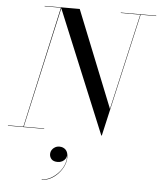

<svg xmlns="http://www.w3.org/2000/svg" viewBox="-101 -807 979 1175"><g transform="rotate(5 388.0 -219.0)"><path d="M539.5 10 225.5 -750H340.5L578 -157L713 -750H715.5L542.5 10ZM-35 0V-2.5H187.5V0ZM59 0 225 -747.5H125V-750H229L61.5 0ZM593 -747.5V-750H810.5V-747.5ZM199.5 311.5V309Q226.5 309 253.5 294.5Q280.5 280 302 256.2Q323.5 232.5 334.5 203Q345.5 173.5 340.5 144H342Q342 158.5 334.8 170Q327.5 181.5 315 188Q302.5 194.5 287 194.5Q261 194.5 249 181.2Q237 168 237 149.5Q237 136.5 244 125.2Q251 114 263.2 107Q275.5 100 290.5 100Q314 100 329 115Q344 130 344 161.5Q344 188.5 331.8 215Q319.5 241.5 298.8 263.5Q278 285.5 252.2 298.5Q226.5 311.5 199.5 311.5Z"/></g></svg>

Font: Bodoni Moda 72pt
Style: Italic
Weight: 400
Italic angle: -13°
Designer: Owen Earl
Foundry: indestructible type
Version: Version 2.005